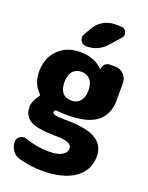

<svg xmlns="http://www.w3.org/2000/svg" viewBox="-180 -880 910 1177"><g transform="rotate(20 275.5 -291.5)"><path d="M189.5 -352.5Q189.5 -259.8 268.6 -258.8Q303.7 -258.8 324.7 -283.7Q345.7 -308.6 345.7 -352.5Q345.7 -398.4 324.2 -422.4Q302.7 -446.3 267.6 -446.3Q231.4 -446.3 210.4 -421.9Q189.5 -397.5 189.5 -352.5ZM532.2 10.7Q532.2 101.6 457 154.3Q381.8 207 245.1 207Q169.9 207 93.8 186.5Q64.5 178.7 46.4 153.3Q28.3 127.9 28.3 96.7Q28.3 73.2 47.9 60.5Q60.5 51.8 74.2 51.8Q82 51.8 90.8 55.7Q167 82 245.1 82Q300.8 82 329.6 64.9Q358.4 47.9 358.4 20.5Q358.4 -22.5 252 -22.5Q135.7 -22.5 87.9 -48.8Q40 -75.2 40 -134.8Q40 -171.9 73.2 -216.8Q79.1 -224.6 72.3 -231.4Q21.5 -279.3 21.5 -360.4Q21.5 -448.2 76.2 -502.9Q130.9 -557.6 218.8 -557.6Q311.5 -557.6 366.2 -502Q367.2 -501 368.7 -501.5Q370.1 -502 370.1 -502.9Q370.1 -521.5 383.3 -534.2Q396.5 -546.9 415 -546.9H449.2Q482.4 -546.9 505.4 -523.9Q528.3 -501 528.3 -468.8V-355.5Q528.3 -260.7 465.8 -213.4Q403.3 -166 274.4 -166Q235.4 -166 207 -169.9Q196.3 -171.9 191.4 -164.1Q189.5 -159.2 188.5 -155.3Q188.5 -146.5 204.1 -141.1Q219.7 -135.7 277.3 -135.7Q410.2 -135.7 471.2 -99.6Q532.2 -63.5 532.2 10.7ZM231.4 -716.8Q251 -751 285.6 -770.5Q320.3 -790 359.4 -790H398.4Q422.9 -790 433.6 -767.6Q437.5 -758.8 437.5 -751Q437.5 -738.3 426.8 -726.6L367.2 -659.2Q316.4 -602.5 240.2 -602.5Q214.8 -602.5 202.1 -624Q196.3 -635.7 196.3 -646.5Q196.3 -657.2 203.1 -668Z"/></g></svg>

Font: Gen Jyuu GothicX Heavy
Style: Bold
Weight: 900
Designer: [Source Han Sans]
Ryoko NISHIZUKA  (kana & ideographs); Paul D. Hunt (Latin, Greek & Cyrillic); Wenlong ZHANG  (bopomofo
Version: Version 1.002.20150607